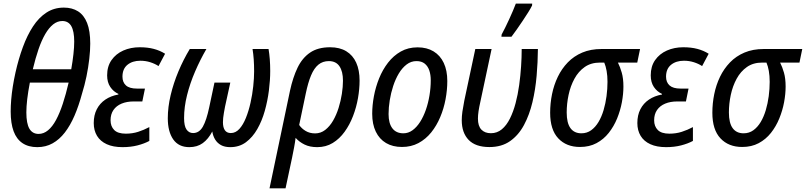

<svg xmlns="http://www.w3.org/2000/svg" viewBox="-20 -811 4495 1071"><path d="M188 9.8Q138.7 9.8 105.5 -12.5Q72.3 -34.7 55.9 -78.9Q39.6 -123 39.6 -189Q39.6 -219.7 42.5 -255.1Q45.4 -290.5 51.5 -328.9Q57.6 -367.2 66.4 -406.7Q83.5 -482.9 107.7 -548.6Q131.8 -614.3 164.1 -663.6Q196.3 -712.9 239 -740.7Q281.7 -768.6 336.4 -768.6Q382.3 -768.6 415.3 -747.8Q448.2 -727.1 465.8 -682.9Q483.4 -638.7 483.4 -567.4Q483.4 -529.8 478 -482.4Q472.7 -435.1 462.4 -385Q452.1 -335 437.5 -288.6Q419.4 -221.2 395.8 -166.3Q372.1 -111.3 341.8 -72Q311.5 -32.7 273.4 -11.5Q235.4 9.8 188 9.8ZM195.3 -64Q223.6 -64 248 -84.2Q272.5 -104.5 292.7 -142.1Q313 -179.7 330.3 -232.4Q347.7 -285.2 362.8 -350.1H146.5Q136.7 -299.3 131.8 -257.6Q127 -215.8 127 -184.1Q127 -122.1 144 -93Q161.1 -64 195.3 -64ZM163.1 -424.8H377.4Q385.3 -469.7 389.6 -509Q394 -548.3 394 -579.1Q394 -636.7 377.7 -665.3Q361.3 -693.8 327.6 -693.8Q300.3 -693.8 276.6 -675Q252.9 -656.2 232.4 -621.1Q211.9 -585.9 194.8 -536.1Q177.7 -486.3 163.1 -424.8Z M663.6 9.8Q611.3 9.8 575.4 -6.6Q539.6 -22.9 521.2 -53.2Q502.9 -83.5 502.9 -124.5Q502.9 -168.5 519.8 -201.4Q536.6 -234.4 567.6 -255.4Q598.6 -276.4 640.1 -283.7L640.6 -287.1Q612.8 -299.8 595.2 -325.9Q577.6 -352.1 577.6 -390.6Q577.6 -440.9 602.1 -475.8Q626.5 -510.7 667.7 -529.1Q709 -547.4 759.3 -547.4Q803.2 -547.4 837.6 -538.3Q872.1 -529.3 900.9 -511.2L864.3 -442.4Q844.2 -455.6 818.1 -463.9Q792 -472.2 762.7 -472.2Q718.8 -472.2 690.9 -449.5Q663.1 -426.8 663.1 -383.3Q663.1 -352.1 682.6 -334.5Q702.1 -316.9 743.7 -316.9H788.6L773.9 -245.1H725.6Q687 -245.1 658 -232.9Q628.9 -220.7 612.8 -197.3Q596.7 -173.8 596.7 -140.1Q596.7 -106.4 616.9 -85.9Q637.2 -65.4 681.6 -65.4Q718.8 -65.4 750.7 -75.7Q782.7 -85.9 813 -102.1V-24.9Q785.2 -9.8 747.1 0Q709 9.8 663.6 9.8Z M1036.1 9.8Q976.6 9.8 946.3 -33.4Q916 -76.7 916 -151.4Q916 -213.4 931.9 -280.3Q947.8 -347.2 975.3 -412.8Q1002.9 -478.5 1038.6 -537.6H1131.3Q1096.7 -478 1068.4 -412.4Q1040 -346.7 1023.4 -280.3Q1006.8 -213.9 1006.8 -152.3Q1006.8 -107.9 1020.5 -88.4Q1034.2 -68.8 1057.1 -68.8Q1091.3 -68.8 1111.6 -104.5Q1131.8 -140.1 1147 -212.4L1176.3 -350.1H1264.6L1235.4 -216.8Q1231.9 -197.8 1229 -181.9Q1226.1 -166 1224.9 -153.1Q1223.6 -140.1 1223.6 -129.4Q1223.6 -99.6 1234.6 -84.2Q1245.6 -68.8 1267.6 -68.8Q1294.4 -68.8 1315.4 -92Q1336.4 -115.2 1351.8 -153.6Q1367.2 -191.9 1377.4 -237.8Q1387.7 -283.7 1392.6 -329.6Q1397.5 -375.5 1397.5 -413.1Q1397.5 -449.2 1395.3 -480Q1393.1 -510.7 1388.7 -537.6H1478Q1482.4 -512.2 1484.9 -480.7Q1487.3 -449.2 1487.3 -415Q1487.3 -364.3 1480 -306.4Q1472.7 -248.5 1457 -192.6Q1441.4 -136.7 1415.3 -91.1Q1389.2 -45.4 1352.1 -17.8Q1314.9 9.8 1264.6 9.8Q1233.4 9.8 1212.6 -1.7Q1191.9 -13.2 1179.9 -33Q1168 -52.7 1164.1 -77.6Q1142.1 -35.2 1111.1 -12.7Q1080.1 9.8 1036.1 9.8Z M1483.4 239.7 1597.7 -305.2Q1613.8 -379.4 1639.9 -433.6Q1666 -487.8 1709.7 -517.6Q1753.4 -547.4 1821.3 -547.4Q1875 -547.4 1911.6 -525.1Q1948.2 -502.9 1967 -461.4Q1985.8 -419.9 1985.8 -361.3Q1985.8 -314.5 1976.8 -263.2Q1967.8 -211.9 1949.2 -163.6Q1930.7 -115.2 1902.3 -75.9Q1874 -36.6 1835.9 -13.4Q1797.9 9.8 1749.5 9.8Q1708.5 9.8 1679 -4.6Q1649.4 -19 1628.9 -42Q1625.5 -14.6 1620.4 12Q1615.2 38.6 1609.4 67.9L1572.8 239.7ZM1737.8 -66.9Q1769 -66.9 1794.2 -86.4Q1819.3 -106 1837.9 -137.9Q1856.4 -169.9 1868.7 -209Q1880.9 -248 1887 -287.6Q1893.1 -327.1 1893.1 -360.8Q1893.1 -412.6 1873.5 -441.4Q1854 -470.2 1814.5 -470.2Q1780.3 -470.2 1756.1 -450.4Q1731.9 -430.7 1715.1 -390.4Q1698.2 -350.1 1685.5 -288.6L1648.9 -113.8Q1662.1 -94.2 1684.8 -80.6Q1707.5 -66.9 1737.8 -66.9Z M2222.2 8.8Q2170.4 8.8 2133.3 -13.2Q2096.2 -35.2 2076.2 -76.7Q2056.2 -118.2 2056.2 -176.3Q2056.2 -223.1 2065.7 -274.2Q2075.2 -325.2 2094.7 -373.8Q2114.3 -422.4 2144.5 -461.4Q2174.8 -500.5 2215.8 -523.7Q2256.8 -546.9 2309.6 -546.9Q2361.3 -546.9 2398.4 -524.4Q2435.5 -502 2455.3 -460Q2475.1 -418 2475.1 -358.9Q2475.1 -309.1 2465.3 -257.1Q2455.6 -205.1 2435.5 -157.5Q2415.5 -109.9 2385.3 -72.3Q2355 -34.7 2314.2 -12.9Q2273.4 8.8 2222.2 8.8ZM2230 -67.4Q2257.8 -67.4 2281.2 -84.5Q2304.7 -101.6 2323.5 -131.1Q2342.3 -160.6 2355.5 -198.5Q2368.7 -236.3 2375.7 -278.8Q2382.8 -321.3 2382.8 -363.3Q2382.8 -393.6 2374.8 -417.7Q2366.7 -441.9 2349.1 -456.1Q2331.5 -470.2 2303.2 -470.2Q2272.9 -470.2 2248.3 -451.4Q2223.6 -432.6 2204.8 -401.4Q2186 -370.1 2173.3 -331.3Q2160.6 -292.5 2154.1 -252Q2147.5 -211.4 2147.5 -174.8Q2147.5 -123 2168.7 -95.2Q2189.9 -67.4 2230 -67.4Z M2710 9.3Q2632.8 9.3 2594.2 -30.5Q2555.7 -70.3 2555.7 -140.6Q2555.7 -162.1 2559.3 -188.2Q2563 -214.4 2569.8 -249L2631.3 -537.6H2722.2L2659.7 -244.1Q2652.8 -213.9 2649.4 -190.9Q2646 -168 2646 -149.4Q2646 -107.9 2665.3 -87.9Q2684.6 -67.9 2718.3 -67.9Q2752.9 -67.9 2779.3 -89.8Q2805.7 -111.8 2824.5 -149.7Q2843.3 -187.5 2856 -235.4Q2868.7 -283.2 2876 -336.2Q2883.3 -389.2 2886.7 -440.9Q2890.1 -492.7 2890.1 -537.6H2980.5Q2980 -465.3 2973.4 -388.7Q2966.8 -312 2950 -241Q2933.1 -169.9 2902.8 -113.5Q2872.6 -57.1 2825.4 -23.9Q2778.3 9.3 2710 9.3ZM2776.9 -606 2778.3 -618.7Q2787.1 -634.8 2798.1 -657Q2809.1 -679.2 2820.3 -703.6Q2831.5 -728 2841.3 -751Q2851.1 -773.9 2857.4 -791H2948.7L2947.8 -779.8Q2940.4 -764.6 2926.5 -742.4Q2912.6 -720.2 2895.8 -695.1Q2878.9 -669.9 2862.5 -646.5Q2846.2 -623 2833 -606Z M3215.3 8.8Q3139.2 8.8 3094 -39.3Q3048.8 -87.4 3048.8 -182.1Q3048.8 -234.4 3059.3 -285.9Q3069.8 -337.4 3091.6 -382.6Q3113.3 -427.7 3147.2 -462.9Q3181.2 -498 3228 -517.8Q3274.9 -537.6 3335.4 -537.6H3550.3L3534.7 -461.9H3426.8Q3439 -438 3448.2 -405.8Q3457.5 -373.5 3457.5 -328.1Q3457.5 -287.1 3449 -241Q3440.4 -194.8 3422.4 -150.4Q3404.3 -106 3375.7 -69.8Q3347.2 -33.7 3307.4 -12.5Q3267.6 8.8 3215.3 8.8ZM3223.1 -67.4Q3253.9 -67.4 3277.6 -84.5Q3301.3 -101.6 3318.6 -130.6Q3335.9 -159.7 3346.9 -196.8Q3357.9 -233.9 3363.3 -274.7Q3368.7 -315.4 3368.7 -354.5Q3368.7 -388.2 3363.8 -415.3Q3358.9 -442.4 3350.6 -461.9H3326.7Q3276.9 -461.9 3241.7 -437.3Q3206.5 -412.6 3184.3 -371.8Q3162.1 -331.1 3151.6 -281.7Q3141.1 -232.4 3141.1 -183.6Q3141.1 -125 3162.1 -96.2Q3183.1 -67.4 3223.1 -67.4Z M3695.8 9.8Q3643.6 9.8 3607.7 -6.6Q3571.8 -22.9 3553.5 -53.2Q3535.2 -83.5 3535.2 -124.5Q3535.2 -168.5 3552 -201.4Q3568.8 -234.4 3599.9 -255.4Q3630.9 -276.4 3672.4 -283.7L3672.9 -287.1Q3645 -299.8 3627.4 -325.9Q3609.9 -352.1 3609.9 -390.6Q3609.9 -440.9 3634.3 -475.8Q3658.7 -510.7 3700 -529.1Q3741.2 -547.4 3791.5 -547.4Q3835.4 -547.4 3869.9 -538.3Q3904.3 -529.3 3933.1 -511.2L3896.5 -442.4Q3876.5 -455.6 3850.3 -463.9Q3824.2 -472.2 3794.9 -472.2Q3751 -472.2 3723.1 -449.5Q3695.3 -426.8 3695.3 -383.3Q3695.3 -352.1 3714.8 -334.5Q3734.4 -316.9 3775.9 -316.9H3820.8L3806.2 -245.1H3757.8Q3719.2 -245.1 3690.2 -232.9Q3661.1 -220.7 3645 -197.3Q3628.9 -173.8 3628.9 -140.1Q3628.9 -106.4 3649.2 -85.9Q3669.4 -65.4 3713.9 -65.4Q3751 -65.4 3783 -75.7Q3814.9 -85.9 3845.2 -102.1V-24.9Q3817.4 -9.8 3779.3 0Q3741.2 9.8 3695.8 9.8Z M4120.1 8.8Q4043.9 8.8 3998.8 -39.3Q3953.6 -87.4 3953.6 -182.1Q3953.6 -234.4 3964.1 -285.9Q3974.6 -337.4 3996.3 -382.6Q4018.1 -427.7 4052 -462.9Q4085.9 -498 4132.8 -517.8Q4179.7 -537.6 4240.2 -537.6H4455.1L4439.5 -461.9H4331.5Q4343.8 -438 4353 -405.8Q4362.3 -373.5 4362.3 -328.1Q4362.3 -287.1 4353.8 -241Q4345.2 -194.8 4327.1 -150.4Q4309.1 -106 4280.5 -69.8Q4252 -33.7 4212.2 -12.5Q4172.4 8.8 4120.1 8.8ZM4127.9 -67.4Q4158.7 -67.4 4182.4 -84.5Q4206.1 -101.6 4223.4 -130.6Q4240.7 -159.7 4251.7 -196.8Q4262.7 -233.9 4268.1 -274.7Q4273.4 -315.4 4273.4 -354.5Q4273.4 -388.2 4268.6 -415.3Q4263.7 -442.4 4255.4 -461.9H4231.4Q4181.6 -461.9 4146.5 -437.3Q4111.3 -412.6 4089.1 -371.8Q4066.9 -331.1 4056.4 -281.7Q4045.9 -232.4 4045.9 -183.6Q4045.9 -125 4066.9 -96.2Q4087.9 -67.4 4127.9 -67.4Z"/></svg>

Font: Open Sans SemiCondensed Medium
Style: Italic
Weight: 500
Width: 4
Italic angle: -12°
Designer: Monotype Design Team
Foundry: Monotype Imaging Inc.
Version: Version 3.000